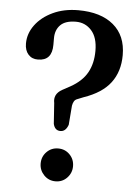

<svg xmlns="http://www.w3.org/2000/svg" viewBox="-53 -765 589 815"><g transform="rotate(5 242.0 -358.0)"><path d="M180 -322Q172 -359.5 208 -380L242 -398.5Q291.5 -426 313.2 -465Q335 -504 335 -558Q335 -615 308.5 -644.5Q282 -674 242 -674Q197.5 -674 176.2 -652.8Q155 -631.5 155 -596.5V-568Q155 -500 95 -500Q69.5 -499.5 54 -516.8Q38.5 -534 38.5 -563.5Q38.5 -606 65.5 -642.5Q92.5 -679 139.8 -701.2Q187 -723.5 248 -723.5Q344 -723.5 398 -678.2Q452 -633 452 -550Q452 -480 415.8 -432Q379.5 -384 302 -357.5L278.5 -348Q267.5 -344.5 262.8 -336.8Q258 -329 256 -317.5L249.5 -235.5Q239 -206 216.5 -206Q192.5 -206 186 -234ZM214 8.5Q185 8.5 165 -12.2Q145 -33 145 -61.5Q145 -91 165 -111.2Q185 -131.5 214 -131.5Q243.5 -131.5 263.2 -111.2Q283 -91 283 -61.5Q283 -33 263.2 -12.2Q243.5 8.5 214 8.5Z"/></g></svg>

Font: Fraunces 72pt SuperSoft
Style: Regular
Weight: 400
Version: Version 1.000;[b76b70a41]